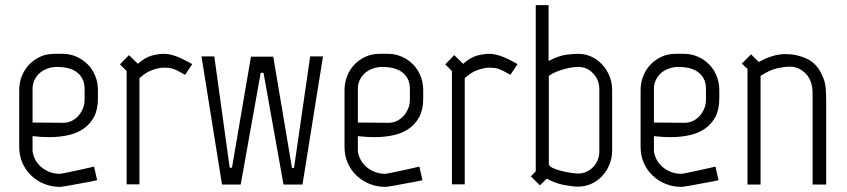

<svg xmlns="http://www.w3.org/2000/svg" viewBox="-20 -720 3303 749"><path d="M225 -241H227Q245 -241 260 -248.5Q275 -256 286 -268.5Q297 -281 303.5 -297Q310 -313 310 -331V-373Q310 -397 301 -413.5Q292 -430 277.5 -440Q263 -450 243.5 -454.5Q224 -459 203 -459Q184 -459 166.5 -453Q149 -447 136 -436Q123 -425 115 -409Q107 -393 107 -373V-242ZM55 -368Q55 -398 65.5 -424Q76 -450 94.5 -469Q113 -488 137.5 -499Q162 -510 191 -510H225Q253 -510 278 -499Q303 -488 322 -469Q341 -450 351.5 -424Q362 -398 362 -368V-335Q362 -293 347 -264.5Q332 -236 306 -218Q280 -200 245.5 -192.5Q211 -185 172 -185Q156 -185 140 -186Q124 -187 107 -189V-129Q114 -89 144.5 -65.5Q175 -42 214 -42Q218 -42 239.5 -46.5Q261 -51 285 -56Q313 -62 347 -70L359 -17Q322 -9 292 -4Q266 1 242.5 5Q219 9 214 9Q182 9 153 -2.5Q124 -14 102 -35Q80 -56 67.5 -84.5Q55 -113 55 -147Z M730 -470 702 -428Q685 -438 674 -443.5Q663 -449 653.5 -452Q644 -455 635.5 -455.5Q627 -456 617 -456Q602 -456 576 -447.5Q550 -439 524 -415V-1H474V-443L448 -469L483 -505L518 -471Q547 -497 573.5 -503.5Q600 -510 619 -510Q639 -510 663 -502Q687 -494 730 -470Z M1046 -499 1119 -65H1127L1190 -500H1240L1160 0H1086L1008 -436H997L919 0H846L766 -500H816L876 -66H885L959 -499Z M1494 -241H1496Q1514 -241 1529 -248.5Q1544 -256 1555 -268.5Q1566 -281 1572.5 -297Q1579 -313 1579 -331V-373Q1579 -397 1570 -413.5Q1561 -430 1546.5 -440Q1532 -450 1512.5 -454.5Q1493 -459 1472 -459Q1453 -459 1435.5 -453Q1418 -447 1405 -436Q1392 -425 1384 -409Q1376 -393 1376 -373V-242ZM1324 -368Q1324 -398 1334.5 -424Q1345 -450 1363.5 -469Q1382 -488 1406.5 -499Q1431 -510 1460 -510H1494Q1522 -510 1547 -499Q1572 -488 1591 -469Q1610 -450 1620.5 -424Q1631 -398 1631 -368V-335Q1631 -293 1616 -264.5Q1601 -236 1575 -218Q1549 -200 1514.5 -192.5Q1480 -185 1441 -185Q1425 -185 1409 -186Q1393 -187 1376 -189V-129Q1383 -89 1413.5 -65.5Q1444 -42 1483 -42Q1487 -42 1508.5 -46.5Q1530 -51 1554 -56Q1582 -62 1616 -70L1628 -17Q1591 -9 1561 -4Q1535 1 1511.5 5Q1488 9 1483 9Q1451 9 1422 -2.5Q1393 -14 1371 -35Q1349 -56 1336.5 -84.5Q1324 -113 1324 -147Z M1999 -470 1971 -428Q1954 -438 1943 -443.5Q1932 -449 1922.5 -452Q1913 -455 1904.5 -455.5Q1896 -456 1886 -456Q1871 -456 1845 -447.5Q1819 -439 1793 -415V-1H1743V-443L1717 -469L1752 -505L1787 -471Q1816 -497 1842.5 -503.5Q1869 -510 1888 -510Q1908 -510 1932 -502Q1956 -494 1999 -470Z M2121 -79Q2124 -70 2139 -63.5Q2154 -57 2172.5 -52.5Q2191 -48 2209 -45.5Q2227 -43 2236 -43Q2253 -43 2268 -50Q2283 -57 2294 -68.5Q2305 -80 2311.5 -95.5Q2318 -111 2318 -129V-372Q2318 -408 2294 -433.5Q2270 -459 2235 -459Q2226 -459 2211.5 -457Q2197 -455 2181 -450.5Q2165 -446 2149 -439.5Q2133 -433 2121 -424ZM2120 -482Q2160 -503 2189 -506.5Q2218 -510 2235 -510Q2263 -510 2287 -499Q2311 -488 2329 -468.5Q2347 -449 2357.5 -423.5Q2368 -398 2368 -369V-133Q2368 -104 2357.5 -78Q2347 -52 2329 -33Q2311 -14 2287 -3Q2263 8 2235 8Q2213 8 2179.5 1.5Q2146 -5 2113 -23L2086 3L2051 -32L2070 -52V-700H2120Z M2649 -241H2651Q2669 -241 2684 -248.5Q2699 -256 2710 -268.5Q2721 -281 2727.5 -297Q2734 -313 2734 -331V-373Q2734 -397 2725 -413.5Q2716 -430 2701.5 -440Q2687 -450 2667.5 -454.5Q2648 -459 2627 -459Q2608 -459 2590.5 -453Q2573 -447 2560 -436Q2547 -425 2539 -409Q2531 -393 2531 -373V-242ZM2479 -368Q2479 -398 2489.5 -424Q2500 -450 2518.5 -469Q2537 -488 2561.5 -499Q2586 -510 2615 -510H2649Q2677 -510 2702 -499Q2727 -488 2746 -469Q2765 -450 2775.5 -424Q2786 -398 2786 -368V-335Q2786 -293 2771 -264.5Q2756 -236 2730 -218Q2704 -200 2669.5 -192.5Q2635 -185 2596 -185Q2580 -185 2564 -186Q2548 -187 2531 -189V-129Q2538 -89 2568.5 -65.5Q2599 -42 2638 -42Q2642 -42 2663.5 -46.5Q2685 -51 2709 -56Q2737 -62 2771 -70L2783 -17Q2746 -9 2716 -4Q2690 1 2666.5 5Q2643 9 2638 9Q2606 9 2577 -2.5Q2548 -14 2526 -35Q2504 -56 2491.5 -84.5Q2479 -113 2479 -147Z M3187 -427Q3199 -402 3201 -376.5Q3203 -351 3203 -324V0H3150V-355Q3150 -406 3123 -433Q3096 -460 3062 -460Q3043 -460 3013.5 -454Q2984 -448 2947 -424V0H2896V-451L2874 -472L2910 -508L2940 -478Q2995 -509 3044 -509Q3089 -509 3128 -490.5Q3167 -472 3187 -427Z"/></svg>

Font: Marvel
Style: Regular
Weight: 400
Designer: Carolina Trebol
Foundry: Carolina Trebol
Version: Version 1.001